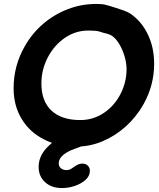

<svg xmlns="http://www.w3.org/2000/svg" viewBox="-20 -745 809 974"><path d="M364 -1Q435 -1 499.5 -28Q564 -55 617.5 -103Q671 -151 708 -216Q762 -313 762 -421Q762 -504 730 -570.5Q698 -637 641 -676Q627 -685 607 -692Q587 -699 568 -705L543 -713Q526 -718 516 -720.5Q506 -723 495.5 -724Q485 -725 468 -725Q393 -725 324 -698.5Q255 -672 199 -624Q143 -576 106 -511Q49 -412 49 -297Q49 -209 90 -141.5Q131 -74 203 -38Q274 -1 364 -1ZM387 -136Q293 -136 241.5 -183.5Q190 -231 190 -322Q190 -391 222 -453Q254 -515 309 -553Q364 -590 427 -590Q445 -590 471 -588Q480 -586 488 -584Q496 -581 503 -579Q535 -572 547 -564Q568 -550 585 -521.5Q602 -493 612 -459Q622 -425 622 -394Q622 -328 591.5 -268.5Q561 -209 508 -173Q454 -136 387 -136ZM294 209Q329 209 361.5 197.5Q394 186 415 166.5Q436 147 436 121Q436 106 425.5 95.5Q415 85 399 85Q386 85 377 89Q368 93 355 102Q344 110 336 114Q328 118 317 118Q301 118 289.5 109Q278 100 278 84Q278 53 318 29Q337 17 367 7Q385 1 395 -4Q426 -19 426 -47Q426 -65 412.5 -75Q399 -85 379 -85Q364 -85 335 -74Q306 -63 274 -42.5Q242 -22 216 6Q176 49 176 102Q176 149 208.5 179Q241 209 294 209Z"/></svg>

Font: Balsamiq Sans
Style: Bold Italic
Weight: 700
Italic angle: -12°
Designer: Michael Angeles
Foundry: Balsamiq SRL
Version: Version 1.020; ttfautohint (v1.8.4.7-5d5b);gftools[0.9.26]